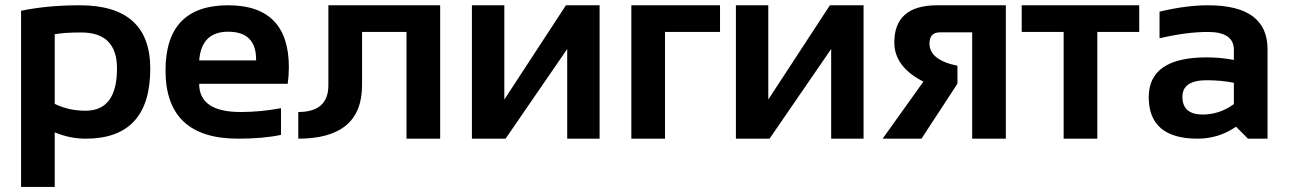

<svg xmlns="http://www.w3.org/2000/svg" viewBox="-20 -533 4953 738"><path d="M190.4 -133.8Q243.7 -107.4 309.1 -107.4Q429.7 -107.4 429.7 -270Q429.7 -408.2 292 -408.2Q227.1 -408.2 190.4 -401.4ZM61 -491.7Q163.1 -512.7 286.6 -512.7Q557.6 -512.7 557.6 -269Q557.6 0 309.6 0Q248 0 190.4 -24.4V185.5H61Z M856.9 -512.7Q1090.3 -512.7 1090.3 -274.4Q1090.3 -242.7 1085.9 -210.9H745.6Q745.6 -102.5 904.8 -102.5Q982.4 -102.5 1060.1 -117.2V-14.6Q992.2 0 895 0Q616.2 0 616.2 -262.2Q616.2 -512.7 856.9 -512.7ZM745.6 -300.8H964.4V-304.7Q964.4 -411.1 856.9 -411.1Q754.4 -411.1 745.6 -300.8Z M1126.5 -102.5Q1242.2 -102.5 1242.2 -205.1V-512.7H1671.9V0H1542.5V-410.2H1371.6V-205.1Q1371.6 0 1126.5 0Z M2160.2 0V-344.7L1923.3 0H1793.9V-512.7H1918.5V-150.4L2155.3 -512.7H2284.7V0Z M2406.7 0V-512.7H2747.6V-410.2H2536.1V0Z M3174.8 0V-344.7L2938 0H2808.6V-512.7H2933.1V-150.4L3169.9 -512.7H3299.3V0Z M3716.8 0V-408.7H3593.3Q3552.7 -408.7 3552.7 -365.7Q3552.7 -302.2 3660.2 -280.3V-211.4L3522 0H3372.6L3529.3 -219.2Q3417.5 -276.4 3417.5 -369.6Q3417.5 -512.7 3582.5 -512.7H3846.2V0Z M4358.9 -512.7V-410.2H4197.8V0H4068.4V-410.2H3907.2V-512.7Z M4395.5 -159.7Q4395.5 -312.5 4618.2 -312.5Q4670.4 -312.5 4722.7 -302.7V-341.3Q4722.7 -410.2 4623.5 -410.2Q4539.6 -410.2 4437 -385.7V-488.3Q4539.6 -512.7 4623.5 -512.7Q4852.1 -512.7 4852.1 -343.8V0H4776.9L4731 -45.9Q4664.1 0 4583.5 0Q4395.5 0 4395.5 -159.7ZM4618.2 -224.6Q4524.9 -224.6 4524.9 -161.1Q4524.9 -92.8 4603 -92.8Q4667.5 -92.8 4722.7 -132.8V-214.8Q4673.8 -224.6 4618.2 -224.6Z"/></svg>

Font: Voltera
Style: Bold
Weight: 700
Designer: Bernd Montag
Version: Version 1.301